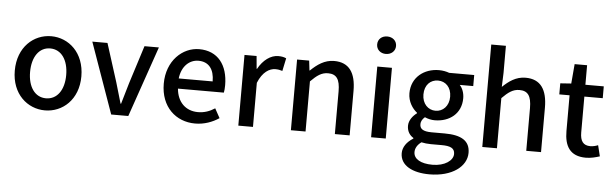

<svg xmlns="http://www.w3.org/2000/svg" viewBox="-58 -1019 4756 1488"><g transform="rotate(5 2319.5 -275.0)"><path d="M307 13C443 13 566 -92 566 -274C566 -458 443 -564 307 -564C171 -564 48 -458 48 -274C48 -92 171 13 307 13ZM307 -81C221 -81 167 -158 167 -274C167 -391 221 -469 307 -469C394 -469 448 -391 448 -274C448 -158 394 -81 307 -81Z M822 0H955L1145 -550H1033L939 -254C924 -200 907 -144 891 -90H887C871 -144 854 -200 839 -254L745 -550H627Z M1475 13C1547 13 1610 -11 1661 -45L1621 -118C1581 -92 1539 -77 1490 -77C1395 -77 1329 -140 1320 -245H1677C1680 -258 1682 -281 1682 -303C1682 -459 1604 -564 1458 -564C1329 -564 1207 -453 1207 -274C1207 -93 1326 13 1475 13ZM1319 -324C1330 -421 1391 -474 1460 -474C1540 -474 1583 -419 1583 -324Z M1811 0H1925V-343C1960 -430 2014 -461 2059 -461C2081 -461 2095 -458 2114 -452L2135 -552C2118 -560 2100 -564 2073 -564C2014 -564 1956 -522 1917 -451H1914L1905 -550H1811Z M2220 0H2334V-390C2383 -439 2418 -465 2469 -465C2534 -465 2562 -427 2562 -332V0H2677V-346C2677 -486 2625 -564 2508 -564C2433 -564 2377 -523 2326 -474H2323L2314 -550H2220Z M2844 0H2958V-550H2844ZM2901 -653C2943 -653 2975 -681 2975 -721C2975 -762 2943 -789 2901 -789C2859 -789 2828 -762 2828 -721C2828 -681 2859 -653 2901 -653Z M3319 247C3495 247 3607 161 3607 55C3607 -39 3539 -79 3409 -79H3308C3238 -79 3216 -100 3216 -133C3216 -159 3228 -175 3246 -191C3270 -180 3298 -174 3323 -174C3438 -174 3529 -243 3529 -363C3529 -405 3514 -442 3493 -464H3598V-550H3403C3382 -558 3354 -564 3323 -564C3209 -564 3110 -491 3110 -366C3110 -301 3145 -249 3182 -220V-216C3152 -194 3121 -157 3121 -114C3121 -69 3143 -40 3171 -23V-18C3120 13 3091 56 3091 102C3091 198 3187 247 3319 247ZM3323 -248C3266 -248 3219 -293 3219 -366C3219 -441 3265 -483 3323 -483C3381 -483 3427 -440 3427 -366C3427 -293 3380 -248 3323 -248ZM3336 171C3245 171 3189 139 3189 85C3189 57 3203 29 3236 5C3259 10 3284 13 3310 13H3393C3460 13 3496 27 3496 73C3496 124 3432 171 3336 171Z M3709 0H3823V-390C3872 -439 3907 -465 3958 -465C4023 -465 4051 -427 4051 -332V0H4166V-346C4166 -486 4114 -564 3997 -564C3922 -564 3867 -523 3819 -477L3823 -586V-797H3709Z M4515 13C4555 13 4592 3 4623 -7L4602 -92C4586 -85 4562 -79 4543 -79C4486 -79 4463 -113 4463 -179V-458H4606V-550H4463V-702H4366L4353 -550L4268 -544V-458H4348V-180C4348 -64 4391 13 4515 13Z"/></g></svg>

Font: Noto Sans CJK JP Medium
Style: Regular
Weight: 500
Designer: Ryoko NISHIZUKA (kana & ideographs); Paul D. Hunt (Latin, Greek & Cyrillic); Wenlong ZHANG (bopomofo); Sandoll Communica
Foundry: Adobe Systems Incorporated
Version: Version 1.004;PS 1.004;hotconv 1.0.82;makeotf.lib2.5.63406